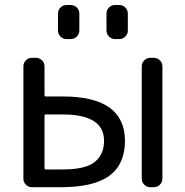

<svg xmlns="http://www.w3.org/2000/svg" viewBox="-20 -782 751 781"><path d="M161.1 -394.5Q161.1 -389.6 166 -389.6H235.4Q488.3 -389.6 488.3 -209Q488.3 -114.3 425.3 -67.4Q362.3 -20.5 226.6 -20.5H109.4Q95.7 -20.5 85.4 -30.8Q75.2 -41 75.2 -54.7V-511.7Q75.2 -526.4 85.4 -536.6Q95.7 -546.9 109.4 -546.9H127Q140.6 -546.9 150.9 -536.6Q161.1 -526.4 161.1 -511.7ZM403.3 -209Q403.3 -316.4 235.4 -316.4H166Q161.1 -316.4 161.1 -312.5V-97.7Q161.1 -92.8 166 -92.8H235.4Q328.1 -92.8 365.7 -123.5Q403.3 -154.3 403.3 -209ZM591.8 -20.5Q577.1 -20.5 566.9 -30.8Q556.6 -41 556.6 -54.7V-511.7Q556.6 -526.4 566.9 -536.6Q577.1 -546.9 591.8 -546.9H605.5Q620.1 -546.9 630.4 -536.6Q640.6 -526.4 640.6 -511.7V-54.7Q640.6 -41 630.4 -30.8Q620.1 -20.5 605.5 -20.5ZM250 -623Q236.3 -623 226.1 -633.3Q215.8 -643.6 215.8 -658.2V-726.6Q215.8 -741.2 226.1 -751.5Q236.3 -761.7 250 -761.7H267.6Q282.2 -761.7 292.5 -751.5Q302.7 -741.2 302.7 -726.6V-658.2Q302.7 -643.6 292.5 -633.3Q282.2 -623 267.6 -623ZM447.3 -623Q433.6 -623 423.3 -633.3Q413.1 -643.6 413.1 -658.2V-726.6Q413.1 -741.2 423.3 -751.5Q433.6 -761.7 447.3 -761.7H464.8Q479.5 -761.7 489.7 -751.5Q500 -741.2 500 -726.6V-658.2Q500 -643.6 489.7 -633.3Q479.5 -623 464.8 -623Z"/></svg>

Font: Gen Jyuu GothicL Regular
Style: Regular
Weight: 400
Designer: [Source Han Sans]
Ryoko NISHIZUKA  (kana & ideographs); Paul D. Hunt (Latin, Greek & Cyrillic); Wenlong ZHANG  (bopomofo
Version: Version 1.002.20150607